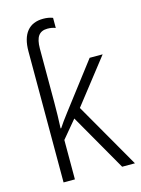

<svg xmlns="http://www.w3.org/2000/svg" viewBox="-116 -832 660 899"><g transform="rotate(-15 214.0 -382.5)"><path d="M230 -757V-708Q213 -715 191 -715Q161 -715 147 -695.5Q133 -676 133 -634V-373Q133 -310 130 -248H133Q149 -273 179 -312L347 -532H410L242 -317L424 0H362L204 -276L133 -191V0H78V-635Q78 -699 105 -732Q132 -765 184 -765Q210 -765 230 -757Z"/></g></svg>

Font: Noto Sans UI NarrowLight
Style: Regular
Weight: 300
Width: 4
Designer: Monotype Design Team
Foundry: Monotype Imaging Inc.
Version: Version 1.001